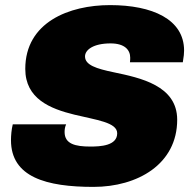

<svg xmlns="http://www.w3.org/2000/svg" viewBox="-20 -720 762 752"><path d="M346 12C519 12 674 -77 674 -251C674 -385 530 -415 425 -437C358 -451 313 -465 313 -499C313 -525 346 -550 413 -550C469 -550 490 -524 490 -494C490 -489 490 -485 489 -476H696C700 -500 701 -511 701 -522C701 -645 576 -700 411 -700C251 -700 79 -633 79 -450C79 -333 177 -294 271 -271C357 -250 439 -241 439 -198C439 -149 373 -146 334 -146C275 -146 233 -156 233 -203C233 -212 234 -222 239 -233H30C25 -213 23 -189 23 -171C23 -26 162 12 346 12Z"/></svg>

Font: Archivo Black
Style: Italic
Weight: 900
Italic angle: -10°
Designer: Hector Gatti
Foundry: Omnibus-Type
Version: Version 2.001